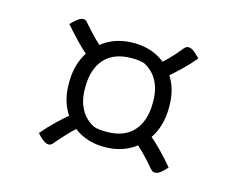

<svg xmlns="http://www.w3.org/2000/svg" viewBox="-66 -594 733 593"><g transform="rotate(15 300.0 -298.0)"><path d="M230 -409Q229 -408 227 -406Q225 -404 223 -402Q216 -395 207 -390.5Q198 -386 190 -386Q182 -386 176 -391Q155 -409 135 -430Q115 -451 96 -473Q98 -475 100 -477Q102 -479 103 -480Q111 -488 119 -493.5Q127 -499 134 -499Q143 -499 148 -491Q167 -469 187.5 -448.5Q208 -428 230 -409ZM374 -409Q396 -426 417 -447Q438 -468 457 -492Q463 -499 470 -499Q478 -499 486 -493.5Q494 -488 501 -480Q503 -479 505 -477Q507 -475 508 -473Q488 -449 467 -429Q446 -409 425 -391Q419 -387 411.5 -387Q404 -387 396.5 -391Q389 -395 381 -402Q380 -403 379 -404Q378 -405 377.5 -405.5Q377 -406 376 -407Q375 -408 374 -409ZM373 -188Q375 -190 377 -192Q379 -194 380 -195Q391 -206 404.5 -210Q418 -214 427 -206Q448 -188 468 -167.5Q488 -147 507 -124Q506 -123 504 -121Q502 -119 500 -117Q493 -109 485 -103.5Q477 -98 469 -98Q462 -98 455 -106Q436 -129 416 -149Q396 -169 373 -188ZM226 -187Q204 -170 183.5 -149Q163 -128 143 -104Q137 -97 130 -97Q123 -97 115 -102.5Q107 -108 99 -116Q98 -118 96 -120Q94 -122 92 -123Q112 -147 133 -167Q154 -187 175 -205Q181 -210 188.5 -209.5Q196 -209 204 -205.5Q212 -202 219 -194Q220 -193 221 -192Q222 -191 222.5 -190.5Q223 -190 224 -189Q225 -188 226 -187ZM142 -300Q142 -349 162.5 -387Q183 -425 219.5 -446.5Q256 -468 304 -468Q350 -468 385 -448Q420 -428 440 -392Q460 -356 460 -308V-302Q460 -253 439.5 -215Q419 -177 382.5 -155.5Q346 -134 298 -134Q253 -134 217.5 -154Q182 -174 162 -210Q142 -246 142 -294ZM194 -292Q194 -255 209 -227.5Q224 -200 252 -186Q261 -183 271 -182Q281 -181 293 -181Q349 -181 378.5 -213.5Q408 -246 408 -304V-310Q408 -347 393 -374.5Q378 -402 350 -416Q341 -419 331 -420Q321 -421 309 -421Q253 -421 223.5 -388.5Q194 -356 194 -298Z"/></g></svg>

Font: Recursive Monospace Casual Light
Style: Regular
Weight: 300
Version: Version 1.047